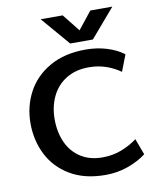

<svg xmlns="http://www.w3.org/2000/svg" viewBox="-97 -977 883 1066"><g transform="rotate(-10 344.0 -444.0)"><path d="M50 0ZM50 -341Q50 -436 92.5 -516Q135 -596 219 -644Q303 -692 422 -692Q485 -692 540.5 -675Q596 -658 636 -628L600 -535Q566 -560 520.5 -576Q475 -592 422 -592Q348 -592 294.5 -559Q241 -526 213.5 -468.5Q186 -411 186 -340Q186 -267 212 -209.5Q238 -152 289 -119Q340 -86 412 -86Q470 -86 520 -105.5Q570 -125 608 -154L642 -63Q599 -30 539 -8.5Q479 13 412 13Q294 13 212.5 -35.5Q131 -84 90.5 -164.5Q50 -245 50 -341ZM610 -901 472 -740H344L206 -901H330L408 -803L486 -901Z"/></g></svg>

Font: MartelSansBold
Style: Bold
Weight: 700
Designer: Dan Reynolds and Mathieu Réguer
Foundry: Dan Reynolds and Mathieu Réguer
Version: Version 1.002; ttfautohint (v1.1) -l 5 -r 5 -G 72 -x 0 -D la